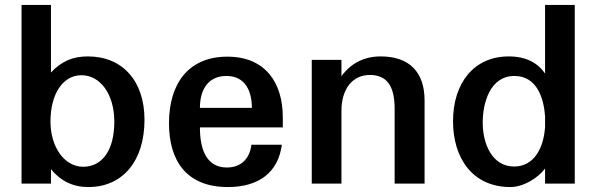

<svg xmlns="http://www.w3.org/2000/svg" viewBox="-20 -742 2409 776"><path d="M184 -251C184 -362 234 -438 309 -438C385 -438 442 -362 442 -250C442 -136 394 -68 316 -68C241 -68 184 -147 184 -251ZM186 -58C226 -10 275 14 337 14C474 14 564 -89 564 -258C564 -415 475 -514 335 -514C275 -514 229 -495 186 -449V-722H67V0H186Z M663 -244C663 -93 733 14 901 14C1028 14 1105 -47 1119 -157H996C990 -105 958 -65 897 -65C810 -65 788 -146 788 -227H1123V-268C1123 -408 1052 -513 899 -513C740 -513 663 -402 663 -244ZM788 -306C788 -383 824 -435 895 -435C974 -435 998 -370 998 -306Z M1360 -294C1360 -383 1405 -439 1475 -439C1543 -439 1575 -395 1575 -303V0H1696V-336C1696 -451 1634 -514 1519 -514C1451 -514 1398 -486 1360 -434V-500H1240V0H1360Z M2183 -229C2177 -141 2137 -69 2058 -69C1968 -69 1931 -162 1931 -246C1931 -329 1962 -435 2059 -435C2150 -435 2178 -345 2183 -272ZM2303 0V-722H2183V-445C2153 -488 2106 -514 2036 -514C1896 -514 1811 -407 1811 -252C1811 -104 1889 14 2043 14C2095 14 2154 -22 2183 -61V0Z"/></svg>

Font: Perun SemiBold
Style: Regular
Weight: 600
Foundry: Copyright (c) Stefan Peev, Context Ltd, 2016
Version: Version 1.089